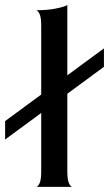

<svg xmlns="http://www.w3.org/2000/svg" viewBox="-91 -730 426 750"><path d="M50 0Q57 0 63.5 -14Q70 -28 70 -60V-630Q70 -662 63.5 -675.5Q57 -689 50 -690Q94 -690 126.5 -696.5Q159 -703 172 -710V-60Q172 -28 178.5 -14Q185 0 192 0ZM-71 -185V-257L315 -541V-469Z"/></svg>

Font: Red Rose
Style: Regular
Weight: 400
Designer: Jaikishan Patel
Version: Version 2.000; ttfautohint (v1.8.3)